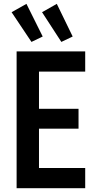

<svg xmlns="http://www.w3.org/2000/svg" viewBox="-20 -990 516 1010"><path d="M67.4 0V-719.7H428.2V-613.3H185.1V-417.5H393.1V-313H185.1V-106.4H428.2V0ZM145.5 -769.5 41 -925.8 119.1 -969.7 204.6 -797.9ZM302.7 -769.5 201.2 -925.8 278.8 -969.7 362.3 -797.9Z"/></svg>

Font: Reddit Sans Condensed SemiBold
Style: Regular
Weight: 600
Designer: Stephen Hutchings
Foundry: Reddit
Version: Version 1.014